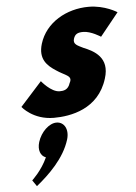

<svg xmlns="http://www.w3.org/2000/svg" viewBox="-59 -573 688 969"><g transform="rotate(-5 285.0 -88.5)"><path d="M214.2 40C253.9 40 275.8 80 260.5 130C232 223 152.6 299 88.5 351L67.3 320C67.3 320 117.1 275 146.1 210C119.8 201 107 170 119.3 130C134.6 80 177.4 40 214.2 40ZM426.7 -528C314.6 -528 207.8 -468 175.7 -363C152.1 -286 193.1 -250 234.9 -223C277.9 -193 319 -190 298.1 -153C287.7 -119 263.8 -116 244.6 -116C201 -116 154.2 -175 154.2 -175L45.2 -54C45.2 -54 98.1 15 203.8 15C288.4 15 431 -9 477.2 -160C510.9 -265 434.5 -303 382.6 -324C354.8 -338 331 -346 339.2 -373C346.6 -397 360.4 -404 388.8 -404C428.2 -404 476.6 -372 476.6 -372L570.1 -488C570.1 -488 509.3 -528 426.7 -528Z"/></g></svg>

Font: Hussar
Style: BdSuprConOblThree
Weight: 700
Foundry: Cannot Into Space Fonts
Version: Version 2.00